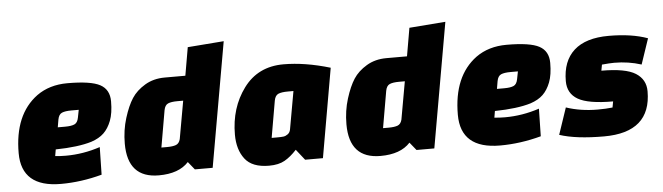

<svg xmlns="http://www.w3.org/2000/svg" viewBox="-45 -835 3523 1020"><g transform="rotate(-5 1716.5 -325.0)"><path d="M232 -170 226 -135Q254 -132 283 -132Q375 -132 466 -162L463 -15Q352 15 244 15Q34 15 34 -167Q34 -373 160 -466Q228 -515 324 -515Q449 -515 498 -488.5Q547 -462 547 -399Q547 -336 531.5 -296Q516 -256 491 -232Q466 -208 424 -194Q352 -172 232 -170ZM260 -327 253 -286H292Q325 -286 342 -293.5Q359 -301 364 -328L372 -369H333Q299 -369 282 -361.5Q265 -354 260 -327Z M1054 0H959L925 -42Q873 15 766 15Q600 15 600 -168Q600 -240 620 -304Q640 -368 665 -406.5Q690 -445 736 -472.5Q782 -500 842 -500H952L978 -650L1171 -665ZM826 -327 792 -131H821Q853 -131 870 -137.5Q887 -144 893 -167L929 -369H899Q865 -369 848 -361.5Q831 -354 826 -327Z M1725 -475 1642 0H1547L1502 -57Q1470 -22 1437.5 -3.5Q1405 15 1354 15Q1264 15 1225.5 -35Q1187 -85 1187 -165Q1187 -308 1263.5 -411.5Q1340 -515 1476 -515Q1591 -515 1725 -475ZM1414 -327 1380 -131H1409Q1431 -131 1443 -132.5Q1455 -134 1466.5 -142.5Q1478 -151 1481 -167L1517 -369H1487Q1453 -369 1436 -361.5Q1419 -354 1414 -327Z M2236 0H2141L2107 -42Q2055 15 1948 15Q1782 15 1782 -168Q1782 -240 1802 -304Q1822 -368 1847 -406.5Q1872 -445 1918 -472.5Q1964 -500 2024 -500H2134L2160 -650L2353 -665ZM2008 -327 1974 -131H2003Q2035 -131 2052 -137.5Q2069 -144 2075 -167L2111 -369H2081Q2047 -369 2030 -361.5Q2013 -354 2008 -327Z M2574 -170 2568 -135Q2596 -132 2625 -132Q2717 -132 2808 -162L2805 -15Q2694 15 2586 15Q2376 15 2376 -167Q2376 -373 2502 -466Q2570 -515 2666 -515Q2791 -515 2840 -488.5Q2889 -462 2889 -399Q2889 -336 2873.5 -296Q2858 -256 2833 -232Q2808 -208 2766 -194Q2694 -172 2574 -170ZM2602 -327 2595 -286H2634Q2667 -286 2684 -293.5Q2701 -301 2706 -328L2714 -369H2675Q2641 -369 2624 -361.5Q2607 -354 2602 -327Z M2963 -295Q2963 -402 3025.5 -458.5Q3088 -515 3210.5 -515Q3333 -515 3418 -484L3372 -348Q3303 -370 3228 -370Q3204 -370 3162 -366L3156 -334Q3285 -334 3338 -300.5Q3391 -267 3391 -204Q3391 15 3140 15Q2991 15 2903 -14L2951 -156Q3028 -130 3119 -130Q3163 -130 3198 -134L3204 -166Q3072 -166 3017.5 -197.5Q2963 -229 2963 -295Z"/></g></svg>

Font: Changa One
Style: Italic
Weight: 400
Italic angle: -12°
Designer: Eduardo Rodriguez Tunni
Foundry: Eduardo Rodriguez Tunni
Version: Version 1.003